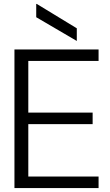

<svg xmlns="http://www.w3.org/2000/svg" viewBox="-20 -950 555 970"><path d="M53 0V-700H478V-642H123V-381H448V-323H123V-58H478V0ZM368 -743 163 -863V-930H166L368 -807Z"/></svg>

Font: DM Sans 36pt Light
Style: Regular
Weight: 300
Designer: Colophon Foundry, Jonny Pinhorn
Foundry: Colophon Foundry
Version: Version 4.004;gftools[0.9.30]